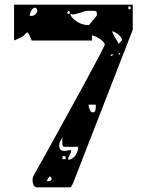

<svg xmlns="http://www.w3.org/2000/svg" viewBox="-20 -780 648 820"><path d="M293 0Q291 6 288 10Q286 14 284 17Q282 20 280 20H140Q127 20 123 9.5Q119 -1 119 -9Q119 -22 122 -27Q125 -32 133 -47Q140 -59 161.5 -97.5Q183 -136 211 -187Q239 -238 271 -296Q303 -354 331 -405.5Q359 -457 379.5 -495.5Q400 -534 407 -547L427 -587V-590Q427 -596 420 -603Q413 -610 404 -615.5Q395 -621 386 -625Q377 -629 373 -629V-607H115Q115 -609 113 -613Q112 -616 107 -626.5Q102 -637 100 -640Q99 -641 97 -641Q94 -641 93 -640Q92 -639 86.5 -633Q81 -627 80 -627Q78 -625 72.5 -622Q67 -619 60.5 -616Q54 -613 48 -610.5Q42 -608 40 -607V-760H547V-653ZM533 -740Q538 -740 538 -746.5Q538 -753 533 -753Q528 -753 528 -746.5Q528 -740 533 -740ZM130 -747Q120 -747 113.5 -734Q107 -721 107 -713Q109 -712 113 -712Q132 -712 140 -733Q140 -734 137.5 -739.5Q135 -745 133 -747ZM393 -713Q394 -714 394 -719Q394 -724 393 -728Q392 -732 387 -733Q383 -734 371.5 -734Q360 -734 357 -734Q347 -734 337 -730.5Q327 -727 317.5 -724Q308 -721 298.5 -719Q289 -717 280 -720Q283 -710 291.5 -701.5Q300 -693 310.5 -686.5Q321 -680 333 -676.5Q345 -673 354 -673H360ZM273 -720Q278 -720 278 -726.5Q278 -733 273 -733Q268 -733 268 -726.5Q268 -720 273 -720ZM460 -643Q460 -641 464 -633.5Q468 -626 473 -617.5Q478 -609 482 -602Q486 -595 487 -593Q488 -595 493.5 -600Q499 -605 500 -607Q501 -607 501 -610Q501 -615 496.5 -621Q492 -627 486 -632Q480 -637 473 -641Q466 -645 460 -647ZM493 -553H487V-547H493ZM453 -547V-540L467 -547ZM358 -333Q358 -326 362.5 -313Q367 -300 377 -300Q383 -300 385.5 -304.5Q388 -309 388.5 -314.5Q389 -320 389 -325.5Q389 -331 389 -333ZM253 -153Q252 -153 249.5 -155.5Q247 -158 247 -160Q246 -164 246 -177Q246 -190 247 -193Q241 -185 237 -177Q233 -169 233 -160Q233 -146 238.5 -141Q244 -136 251.5 -135.5Q259 -135 268 -137Q277 -139 284 -139Q284 -131 282 -126.5Q280 -122 277.5 -118Q275 -114 273 -109.5Q271 -105 271 -98Q281 -98 289 -103.5Q297 -109 302.5 -117Q308 -125 311 -134.5Q314 -144 314 -153ZM260 -113H247V-100H260ZM200 -20Q199 -23 193 -27Q188 -23 185 -17.5Q182 -12 180 -7Q182 -6 187 -6Q200 -6 200 -17Z"/></svg>

Font: Genkaimincho
Style: Regular
Weight: 800
Designer: Dr. Ken Lunde (project architect, glyph set definition & overall production); Masataka HATTORI \u670D \u90E8 \u6B63 \u8C
Foundry: Adobe Systems Incorporated
Version: Version 1.00